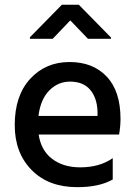

<svg xmlns="http://www.w3.org/2000/svg" viewBox="-20 -770 565 795"><path d="M383.8 -290H139.2Q147.9 -358.9 184.1 -395.5Q220.2 -432.1 270 -432.1Q324.2 -432.1 353 -398.7Q381.8 -365.2 383.8 -308.1ZM446.8 -115.2Q392.6 -77.1 312 -77.1Q242.2 -77.1 196 -112.1Q149.9 -147 140.1 -212.9H473.1Q479 -247.1 479 -277.8Q479 -392.1 422.1 -452.6Q365.2 -513.2 268.1 -513.2Q168.9 -513.2 105 -443.6Q41 -374 41 -252Q41 -137.2 110.8 -66.2Q180.7 4.9 298.8 4.9Q390.6 5.4 446.8 -26.9ZM439.5 -614.7 306.2 -750.5H236.3L104 -615.7V-609.4H198.2L271 -685.5L344.2 -609.4H439.5Z"/></svg>

Font: FAU Chimera Medium
Style: Regular
Weight: 500
Version: Version 1.002;hotconv 1.0.117;makeotfexe 2.5.65602